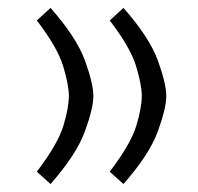

<svg xmlns="http://www.w3.org/2000/svg" viewBox="-20 -458 502 486"><path d="M216.3 -214.8Q216.3 -184.1 194.8 -125.2Q173.3 -66.4 107.9 7.8L73.2 -23.4Q127 -94.2 140.6 -140.1Q154.3 -186 154.3 -215.3Q154.3 -242.2 140.1 -289.8Q126 -337.4 73.2 -406.2L107.9 -438Q173.8 -363.3 195.1 -304.7Q216.3 -246.1 216.3 -214.8ZM400.9 -214.8Q400.9 -184.1 379.4 -125.2Q357.9 -66.4 292.5 7.8L257.8 -23.4Q311.5 -94.2 325.2 -140.1Q338.9 -186 338.9 -215.3Q338.9 -242.2 324.7 -289.8Q310.5 -337.4 257.8 -406.2L292.5 -438Q358.4 -363.3 379.6 -304.7Q400.9 -246.1 400.9 -214.8Z"/></svg>

Font: Vazir Light
Style: Light
Weight: 300
Designer: Saber Rastikerdar
Foundry: Saber Rastikerdar
Version: Version 30.0.0